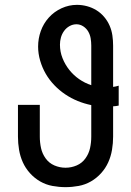

<svg xmlns="http://www.w3.org/2000/svg" viewBox="-20 -763 540 791"><path d="M250 8Q223 8 196 3Q169 -2 145.5 -15.5Q122 -29 103.5 -49.5Q85 -70 74 -94.5Q63 -119 58.5 -146Q54 -173 54 -200V-331H144V-200Q144 -176 149 -153Q154 -130 168 -110.5Q182 -91 204 -81.5Q226 -72 250 -72Q274 -72 296 -81.5Q318 -91 332 -110.5Q346 -130 351 -153Q356 -176 356 -200V-330Q327 -336 300 -347Q273 -358 248.5 -374.5Q224 -391 203.5 -412.5Q183 -434 168.5 -459Q154 -484 145.5 -513Q137 -542 137 -571Q137 -604 148 -635Q159 -666 181 -690.5Q203 -715 233.5 -729Q264 -743 297 -743Q318 -743 338.5 -737.5Q359 -732 377 -721Q395 -710 409 -693.5Q423 -677 431.5 -657.5Q440 -638 443 -617Q446 -596 446 -575V-405Q452 -406 457.5 -407Q463 -408 469 -410V-328Q463 -327 457.5 -326Q452 -325 446 -325V-200Q446 -173 441.5 -146Q437 -119 426 -94.5Q415 -70 396.5 -49.5Q378 -29 354.5 -15.5Q331 -2 304 3Q277 8 250 8ZM356 -412V-575Q356 -590 353.5 -605Q351 -620 343.5 -633Q336 -646 323 -654.5Q310 -663 295 -663Q280 -663 266.5 -655.5Q253 -648 244 -635.5Q235 -623 231 -608.5Q227 -594 227 -579Q227 -550 237.5 -523.5Q248 -497 265.5 -475Q283 -453 306 -437Q329 -421 356 -412Z"/></svg>

Font: Iosevka SS04 Medium
Style: Regular
Weight: 500
Monospace: yes
Designer: Belleve Invis
Foundry: Belleve Invis
Version: Version 19.0.0; ttfautohint (v1.8.4)